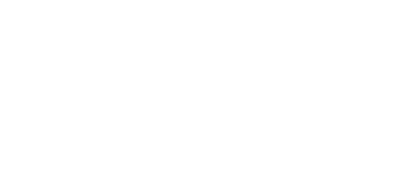

<svg xmlns="http://www.w3.org/2000/svg" viewBox="-20 -470 940 440"><path d="M200 -50Q200 -50 200 -50Q200 -50 200 -50Q200 -50 200 -50Q200 -50 200 -50Q200 -50 200 -50Q200 -50 200 -50Q200 -50 200 -50Q200 -50 200 -50Q200 -50 200 -50Q200 -50 200 -50Q200 -50 200 -50Q200 -50 200 -50ZM200 -350Q200 -350 200 -350Q200 -350 200 -350Q200 -350 200 -350Q200 -350 200 -350Q200 -350 200 -350Q200 -350 200 -350Q200 -350 200 -350Q200 -350 200 -350Q200 -350 200 -350Q200 -350 200 -350Q200 -350 200 -350Q200 -350 200 -350ZM100 -450Q100 -450 100 -450Q100 -450 100 -450Q100 -450 100 -450Q100 -450 100 -450Q100 -450 100 -450Q100 -450 100 -450Q100 -450 100 -450Q100 -450 100 -450Q100 -450 100 -450Q100 -450 100 -450Q100 -450 100 -450Q100 -450 100 -450ZM100 -350Q100 -350 100 -350Q100 -350 100 -350Q100 -350 100 -350Q100 -350 100 -350Q100 -350 100 -350Q100 -350 100 -350Q100 -350 100 -350Q100 -350 100 -350Q100 -350 100 -350Q100 -350 100 -350Q100 -350 100 -350Q100 -350 100 -350ZM100 -250Q100 -250 100 -250Q100 -250 100 -250Q100 -250 100 -250Q100 -250 100 -250Q100 -250 100 -250Q100 -250 100 -250Q100 -250 100 -250Q100 -250 100 -250Q100 -250 100 -250Q100 -250 100 -250Q100 -250 100 -250Q100 -250 100 -250ZM100 -150Q100 -150 100 -150Q100 -150 100 -150Q100 -150 100 -150Q100 -150 100 -150Q100 -150 100 -150Q100 -150 100 -150Q100 -150 100 -150Q100 -150 100 -150Q100 -150 100 -150Q100 -150 100 -150Q100 -150 100 -150Q100 -150 100 -150Z M400 -450Q400 -450 400 -450Q400 -450 400 -450Q400 -450 400 -450Q400 -450 400 -450Q400 -450 400 -450Q400 -450 400 -450Q400 -450 400 -450Q400 -450 400 -450Q400 -450 400 -450Q400 -450 400 -450Q400 -450 400 -450Q400 -450 400 -450ZM400 -50Q400 -50 400 -50Q400 -50 400 -50Q400 -50 400 -50Q400 -50 400 -50Q400 -50 400 -50Q400 -50 400 -50Q400 -50 400 -50Q400 -50 400 -50Q400 -50 400 -50Q400 -50 400 -50Q400 -50 400 -50Q400 -50 400 -50ZM400 -150Q400 -150 400 -150Q400 -150 400 -150Q400 -150 400 -150Q400 -150 400 -150Q400 -150 400 -150Q400 -150 400 -150Q400 -150 400 -150Q400 -150 400 -150Q400 -150 400 -150Q400 -150 400 -150Q400 -150 400 -150Q400 -150 400 -150ZM400 -250Q400 -250 400 -250Q400 -250 400 -250Q400 -250 400 -250Q400 -250 400 -250Q400 -250 400 -250Q400 -250 400 -250Q400 -250 400 -250Q400 -250 400 -250Q400 -250 400 -250Q400 -250 400 -250Q400 -250 400 -250Q400 -250 400 -250ZM400 -350Q400 -350 400 -350Q400 -350 400 -350Q400 -350 400 -350Q400 -350 400 -350Q400 -350 400 -350Q400 -350 400 -350Q400 -350 400 -350Q400 -350 400 -350Q400 -350 400 -350Q400 -350 400 -350Q400 -350 400 -350Q400 -350 400 -350ZM500 -350Q500 -350 500 -350Q500 -350 500 -350Q500 -350 500 -350Q500 -350 500 -350Q500 -350 500 -350Q500 -350 500 -350Q500 -350 500 -350Q500 -350 500 -350Q500 -350 500 -350Q500 -350 500 -350Q500 -350 500 -350Q500 -350 500 -350ZM600 -250Q600 -250 600 -250Q600 -250 600 -250Q600 -250 600 -250Q600 -250 600 -250Q600 -250 600 -250Q600 -250 600 -250Q600 -250 600 -250Q600 -250 600 -250Q600 -250 600 -250Q600 -250 600 -250Q600 -250 600 -250Q600 -250 600 -250ZM600 -150Q600 -150 600 -150Q600 -150 600 -150Q600 -150 600 -150Q600 -150 600 -150Q600 -150 600 -150Q600 -150 600 -150Q600 -150 600 -150Q600 -150 600 -150Q600 -150 600 -150Q600 -150 600 -150Q600 -150 600 -150Q600 -150 600 -150ZM600 -50Q600 -50 600 -50Q600 -50 600 -50Q600 -50 600 -50Q600 -50 600 -50Q600 -50 600 -50Q600 -50 600 -50Q600 -50 600 -50Q600 -50 600 -50Q600 -50 600 -50Q600 -50 600 -50Q600 -50 600 -50Q600 -50 600 -50Z M800 -250Q800 -250 800 -250Q800 -250 800 -250Q800 -250 800 -250Q800 -250 800 -250Q800 -250 800 -250Q800 -250 800 -250Q800 -250 800 -250Q800 -250 800 -250Q800 -250 800 -250Q800 -250 800 -250Q800 -250 800 -250Q800 -250 800 -250ZM800 -150Q800 -150 800 -150Q800 -150 800 -150Q800 -150 800 -150Q800 -150 800 -150Q800 -150 800 -150Q800 -150 800 -150Q800 -150 800 -150Q800 -150 800 -150Q800 -150 800 -150Q800 -150 800 -150Q800 -150 800 -150Q800 -150 800 -150ZM800 -50Q800 -50 800 -50Q800 -50 800 -50Q800 -50 800 -50Q800 -50 800 -50Q800 -50 800 -50Q800 -50 800 -50Q800 -50 800 -50Q800 -50 800 -50Q800 -50 800 -50Q800 -50 800 -50Q800 -50 800 -50Q800 -50 800 -50ZM800 -450Q800 -450 800 -450Q800 -450 800 -450Q800 -450 800 -450Q800 -450 800 -450Q800 -450 800 -450Q800 -450 800 -450Q800 -450 800 -450Q800 -450 800 -450Q800 -450 800 -450Q800 -450 800 -450Q800 -450 800 -450Q800 -450 800 -450Z"/></svg>

Font: TINY 5x3
Style: Regular
Weight: 400
Designer: Jack Halten Fahnestock
Foundry: Velvetyne Type Foundry
Version: Version 1.002